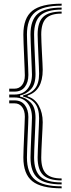

<svg xmlns="http://www.w3.org/2000/svg" viewBox="-20 -820 384 1042"><path d="M30 -322.8V-338.8H58.8Q84.2 -338.8 99.5 -358Q114.8 -377.2 114.8 -411Q114.8 -420.8 113.5 -450.2Q112.2 -479.8 110.8 -516.1Q109.2 -552.5 108 -584.8Q106.8 -617 106.8 -632.2Q106.8 -722.2 155 -761.1Q203.2 -800 314.5 -800V-789.2Q213.5 -789.2 169.9 -752.8Q126.2 -716.2 126.2 -632.2Q126.2 -617.2 127.4 -585.4Q128.5 -553.5 130.1 -517.5Q131.8 -481.5 132.9 -452.4Q134 -423.2 134 -413.2Q134 -373 114.6 -347.9Q95.2 -322.8 58.8 -322.8ZM314.5 180.8Q224 180.8 184.8 146.9Q145.5 113 145.5 34.8Q145.5 19.8 146.8 -11.5Q148 -42.8 149.5 -78.4Q151 -114 152.2 -143Q153.5 -172 153.5 -182.2Q153.5 -231.2 128.9 -261.1Q104.2 -291 58.8 -291H30V-307H58.8Q104.2 -307 128.9 -337Q153.5 -367 153.5 -415.5Q153.5 -426 152.2 -455Q151 -484 149.5 -519.6Q148 -555.2 146.8 -586.5Q145.5 -617.8 145.5 -632.8Q145.5 -711 184.8 -744.9Q224 -778.8 314.5 -778.8V-767.8Q234.2 -767.8 199.6 -736.5Q165 -705.2 165 -632.8Q165 -618 166.1 -587.2Q167.2 -556.5 168.9 -521.4Q170.5 -486.2 171.6 -457.5Q172.8 -428.8 172.8 -418Q172.8 -361 147 -334.8Q121.2 -308.5 88.5 -302V-296Q121.2 -289.5 147 -263.2Q172.8 -237 172.8 -180.2Q172.8 -169.5 171.6 -140.6Q170.5 -111.8 168.9 -76.6Q167.2 -41.5 166.1 -10.8Q165 20 165 34.8Q165 107.2 199.6 138.6Q234.2 170 314.5 170ZM314.5 159.2Q244.8 159.2 214.5 130.2Q184.2 101.2 184.2 34.8Q184.2 20.2 185.5 -10.2Q186.8 -40.8 188.2 -75.4Q189.8 -110 191 -138.6Q192.2 -167.2 192.2 -178.2Q192.2 -231 169.8 -258.8Q147.2 -286.5 105.2 -295.8V-302.2Q147.2 -311.8 169.8 -339.4Q192.2 -367 192.2 -419.8Q192.2 -430.5 191 -459.1Q189.8 -487.8 188.2 -522.5Q186.8 -557.2 185.5 -587.8Q184.2 -618.2 184.2 -632.8Q184.2 -699.5 214.5 -728.4Q244.8 -757.2 314.5 -757.2V-746.2Q255.2 -746.2 229.5 -719.9Q203.8 -693.5 203.8 -632.8Q203.8 -618.2 204.9 -591.1Q206 -564 207.6 -533.5Q209.2 -503 210.5 -477.5Q211.8 -452 211.8 -441Q211.8 -327.5 129.8 -301.8V-296.5Q169 -285.5 190.4 -246.9Q211.8 -208.2 211.8 -157Q211.8 -146 210.5 -120.5Q209.2 -95 207.6 -64.5Q206 -34 204.9 -6.9Q203.8 20.2 203.8 34.8Q203.8 95.5 229.5 122Q255.2 148.5 314.5 148.5ZM314.5 202Q203.2 202 155 163.1Q106.8 124.2 106.8 34.5Q106.8 19.2 108 -12.9Q109.2 -45 110.8 -81.5Q112.2 -118 113.5 -147.5Q114.8 -177 114.8 -187Q114.8 -220.5 99.5 -239.9Q84.2 -259.2 58.8 -259.2H30V-275.2H58.8Q95.2 -275.2 114.6 -250.1Q134 -225 134 -184.8Q134 -174.5 132.9 -145.2Q131.8 -116 130.1 -80Q128.5 -44 127.4 -12.2Q126.2 19.5 126.2 34.5Q126.2 118.5 169.9 154.9Q213.5 191.2 314.5 191.2Z"/></svg>

Font: Big Shoulders Inline Text SemiBold
Style: Regular
Weight: 600
Designer: Patric King
Foundry: XO Type Co
Version: Version 1.000